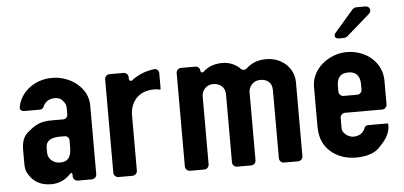

<svg xmlns="http://www.w3.org/2000/svg" viewBox="-48 -781 1864 885"><g transform="rotate(-5 883.5 -339.0)"><path d="M257 -31V-22C257 -10 267 0 279 0H344C356 0 366 -10 366 -22V-341C366 -422 286 -482 202 -482C114 -482 53 -424 42 -362C39 -348 48 -341 62 -341H136C141 -341 149 -347 151 -352C158 -371 176 -388 206 -388C221 -388 233 -383 241 -374C258 -355 257 -348 257 -328V-308C257 -296 248 -287 237 -287H184C128 -287 105 -272 70 -242C49 -225 40 -198 40 -163V-109C40 -90 39 -71 52 -50C74 -13 108 6 156 6C199 6 228 -14 248 -36C251 -40 257 -37 257 -31ZM215 -209H236C248 -209 257 -200 257 -188V-163C257 -129 254 -90 205 -90C174 -90 149 -112 149 -140V-164C149 -195 172 -209 215 -209Z M696 -389V-460C696 -473 687 -482 674 -481C631 -476 594 -459 568 -438C563 -434 554 -438 554 -446V-454C554 -466 544 -476 532 -476H467C455 -476 445 -466 445 -454V-22C445 -10 455 0 467 0H532C544 0 554 -10 554 -22V-279C554 -333 588 -388 665 -388C674 -388 683 -387 692 -385C694 -384 696 -386 696 -389Z M988 -482C953 -482 923 -471 900 -449C895 -444 886 -447 886 -454V-455C886 -466 876 -476 865 -476H798C786 -476 776 -466 776 -454V-22C776 -10 786 0 798 0H864C876 0 886 -10 886 -22V-337C886 -361 905 -389 939 -389C971 -389 994 -368 994 -337V-22C994 -10 1004 0 1016 0H1081C1093 0 1103 -10 1103 -22V-337C1103 -361 1123 -389 1157 -389C1191 -389 1211 -370 1211 -337V-22C1211 -10 1221 0 1233 0H1298C1310 0 1320 -10 1320 -22V-364C1320 -432 1263 -482 1192 -482C1147 -482 1120 -466 1098 -446C1092 -441 1080 -440 1074 -446C1053 -468 1025 -482 988 -482Z M1401 -336V-155C1401 -141 1402 -126 1405 -112C1418 -40 1487 6 1564 6C1613 6 1649 -5 1672 -27C1694 -49 1709 -68 1716 -83C1723 -98 1727 -112 1727 -127V-133C1727 -136 1725 -138 1722 -138H1631C1626 -138 1618 -132 1617 -127C1610 -107 1593 -91 1562 -91C1539 -91 1511 -112 1511 -133V-182C1511 -194 1521 -204 1533 -204H1705C1717 -204 1727 -214 1727 -226V-336C1727 -421 1654 -482 1565 -482C1481 -482 1401 -418 1401 -336ZM1564 -388C1603 -388 1618 -363 1618 -329V-304C1618 -292 1608 -282 1596 -282H1533C1521 -282 1511 -292 1511 -304V-329C1511 -362 1523 -388 1564 -388ZM1533 -548H1559C1562 -548 1571 -551 1573 -553L1683 -649C1697 -662 1689 -684 1670 -684H1626C1622 -684 1612 -680 1609 -676L1521 -574C1511 -563 1518 -548 1533 -548Z"/></g></svg>

Font: DIN Rundschrift
Style: Mittel
Weight: 400
Version: Version 1.027